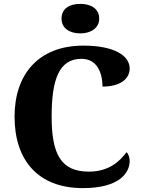

<svg xmlns="http://www.w3.org/2000/svg" viewBox="-20 -959 730 989"><path d="M394 -787C446 -787 491 -813 491 -863C491 -916 446 -939 394 -939C339 -939 297 -916 297 -863C297 -813 339 -787 394 -787ZM407 10C598 10 648 -71 648 -130C648 -146 642 -166 632 -175C598 -130 543 -75 438 -75C297 -75 246 -160 246 -358C246 -548 283 -656 400 -656C482 -656 508 -580 508 -513C601 -513 648 -554 648 -606C648 -672 569 -724 410 -724C176 -724 55 -574 55 -358C55 -137 173 10 407 10Z"/></svg>

Font: Noto Serif Myanmar ExtraBold
Style: Regular
Weight: 800
Designer: Ben Mitchell and the Monotype Design Team
Foundry: Monotype Imaging Inc.
Version: Version 2.106